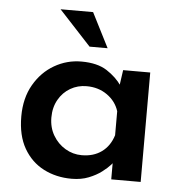

<svg xmlns="http://www.w3.org/2000/svg" viewBox="-49 -684 697 741"><g transform="rotate(5 299.5 -313.0)"><path d="M255 11Q195 11 146.5 -14Q98 -39 69.5 -88.5Q41 -138 41 -212Q41 -283 71 -335Q101 -387 149.5 -415Q198 -443 254 -443Q316 -443 353 -419Q390 -395 412 -363L406 -347L417 -424H522V0H408V-102L418 -76Q415 -70 403 -56.5Q391 -43 370.5 -27.5Q350 -12 321 -0.5Q292 11 255 11ZM286 -83Q332 -83 363.5 -106Q395 -129 408 -171V-264Q396 -302 362 -326Q328 -350 282 -350Q248 -350 219.5 -333.5Q191 -317 174 -287Q157 -257 157 -218Q157 -179 175 -148.5Q193 -118 222.5 -100.5Q252 -83 286 -83ZM156 -637H282L350 -503H280Z"/></g></svg>

Font: Reem Kufi Fun Medium
Style: Regular
Weight: 500
Designer: Khaled Hosny
Version: Version 1.005